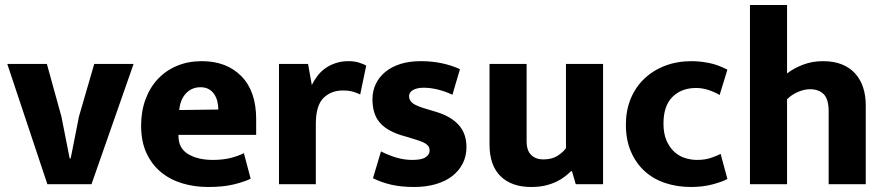

<svg xmlns="http://www.w3.org/2000/svg" viewBox="-20 -735 3533 766"><path d="M356 -480H513L345 0H169L9 -480H167L225 -270L258 -103H262L295 -270Z M1002 -197H692V-193Q692 -143 731 -120Q770 -97 829 -97Q870 -97 901 -105Q932 -113 953 -124L980 -22Q953 -9 911.5 1Q870 11 810 11Q756 11 707.5 -3.5Q659 -18 622.5 -48Q586 -78 564.5 -124Q543 -170 543 -234Q543 -291 560.5 -338.5Q578 -386 610 -420Q642 -454 686.5 -472.5Q731 -491 785 -491Q884 -491 943 -431Q1002 -371 1002 -260ZM851 -298Q851 -315 847 -331Q843 -347 834.5 -359.5Q826 -372 812.5 -379.5Q799 -387 780 -387Q745 -387 722 -362.5Q699 -338 695 -296Z M1093 0V-480H1209L1224 -396Q1233 -414 1246 -431.5Q1259 -449 1277 -462Q1295 -475 1318.5 -483Q1342 -491 1371 -491Q1393 -491 1411.5 -485.5Q1430 -480 1441 -473L1417 -358Q1406 -364 1389 -369Q1372 -374 1347 -374Q1301 -374 1270.5 -344Q1240 -314 1240 -240V0Z M1785 -357Q1758 -370 1728 -377.5Q1698 -385 1670 -385Q1644 -385 1628 -376Q1612 -367 1612 -351Q1612 -334 1627.5 -322.5Q1643 -311 1689 -298L1719 -289Q1779 -271 1810 -236.5Q1841 -202 1841 -148Q1841 -112 1826 -82.5Q1811 -53 1783.5 -32Q1756 -11 1717.5 0Q1679 11 1632 11Q1581 11 1541.5 2Q1502 -7 1468 -24L1500 -131Q1529 -116 1560.5 -106.5Q1592 -97 1625 -97Q1663 -97 1678.5 -108Q1694 -119 1694 -134Q1694 -143 1690.5 -149.5Q1687 -156 1678 -162Q1669 -168 1652.5 -173.5Q1636 -179 1610 -187L1579 -196Q1520 -215 1493 -248.5Q1466 -282 1466 -339Q1466 -372 1479 -399.5Q1492 -427 1516.5 -447.5Q1541 -468 1576.5 -479.5Q1612 -491 1658 -491Q1704 -491 1743.5 -482.5Q1783 -474 1815 -459Z M2238 -480H2386V0H2277L2262 -52H2258Q2248 -42 2234 -31Q2220 -20 2200.5 -10.5Q2181 -1 2156 5Q2131 11 2099 11Q2021 11 1977 -32Q1933 -75 1933 -159V-480H2081V-171Q2081 -134 2099.5 -116.5Q2118 -99 2147 -99Q2182 -99 2204.5 -113.5Q2227 -128 2238 -144Z M2761 -97Q2793 -97 2817.5 -105.5Q2842 -114 2855 -121L2882 -21Q2865 -11 2825 0Q2785 11 2737 11Q2681 11 2633.5 -5Q2586 -21 2551.5 -52.5Q2517 -84 2497 -130.5Q2477 -177 2477 -238Q2477 -294 2496 -340.5Q2515 -387 2550 -420.5Q2585 -454 2633 -472.5Q2681 -491 2740 -491Q2771 -491 2807.5 -484Q2844 -477 2882 -457L2851 -356Q2831 -368 2806.5 -376Q2782 -384 2757 -384Q2699 -384 2663 -348.5Q2627 -313 2627 -242Q2627 -202 2639 -174.5Q2651 -147 2670 -129.5Q2689 -112 2713 -104.5Q2737 -97 2761 -97Z M3120 0H2972V-715H3120V-442Q3147 -463 3184 -477Q3221 -491 3263 -491Q3307 -491 3339 -478Q3371 -465 3392 -441.5Q3413 -418 3423.5 -386Q3434 -354 3434 -315V0H3286V-291Q3286 -339 3266.5 -359Q3247 -379 3212 -379Q3188 -379 3163 -368Q3138 -357 3120 -339Z"/></svg>

Font: Mukta Mahee ExtraBold
Style: Regular
Weight: 800
Designer: Shuchita Grover, Noopur Datye, Girish Dalvi, Yashodeep Gholap
Foundry: Ek Type
Version: Version 2.538;PS 1.000;hotconv 16.6.51;makeotf.lib2.5.65220;